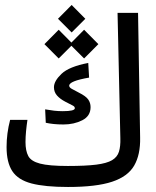

<svg xmlns="http://www.w3.org/2000/svg" viewBox="-20 -745 626 768"><path d="M252 2.9Q159.7 2.9 106 -11.2Q52.2 -25.4 29.3 -60.3Q6.3 -95.2 6.3 -156.7Q6.3 -211.4 20.5 -265.6H89.8Q86.4 -243.2 84.2 -220Q82 -196.8 82 -176.8Q82 -142.1 93 -121.1Q104 -100.1 140.1 -90.6Q176.3 -81.1 251.5 -81.1Q322.8 -81.1 365 -86.4Q407.2 -91.8 428.2 -104.2Q449.2 -116.7 455.8 -138.2Q462.4 -159.7 461.4 -191.4L450.2 -693.4H532.2L540.5 -194.8Q542 -126.5 516.8 -82.8Q491.7 -39.1 428.5 -18.1Q365.2 2.9 252 2.9ZM233.9 -247.1Q212.4 -247.1 194.3 -249Q176.3 -251 163.1 -253.9L160.6 -307.6Q179.7 -304.2 196.5 -302.2Q213.4 -300.3 231 -300.3Q279.3 -300.3 279.3 -312Q279.3 -318.4 272 -322.3Q264.6 -326.2 241.7 -337.9Q220.2 -349.1 208 -363Q195.8 -377 195.8 -396Q195.8 -420.9 226.1 -449.7Q256.3 -478.5 333 -493.2L336.4 -434.6Q256.8 -420.9 256.8 -402.3Q256.8 -395.5 266.6 -389.9Q276.4 -384.3 295.4 -374.5Q323.7 -360.4 333 -346.9Q342.3 -333.5 342.3 -316.4Q342.3 -280.8 309.1 -263.9Q275.9 -247.1 233.9 -247.1ZM316.4 -511.2 265.6 -562 214.8 -511.2 157.7 -568.4 214.8 -626 265.6 -574.7 316.4 -626 373.5 -568.4ZM266.6 -615.2 211.9 -669.9 266.6 -725.1 321.3 -669.9Z"/></svg>

Font: Cascadia Mono SemiLight
Style: Regular
Weight: 350
Monospace: yes
Designer: Aaron Bell
Foundry: Saja Typeworks
Version: Version 2404.023; ttfautohint (v1.8.4)